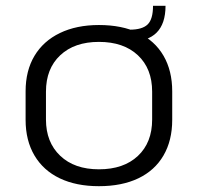

<svg xmlns="http://www.w3.org/2000/svg" viewBox="-20 -633 680 660"><path d="M320 7Q242 7 185.5 -20Q129 -47 98.5 -98.5Q68 -150 68 -221V-319Q68 -390 98.5 -441Q129 -492 186 -519.5Q243 -547 320 -547Q399 -547 455.5 -520Q512 -493 542 -441.5Q572 -390 572 -319V-221Q572 -150 542 -98.5Q512 -47 455.5 -20Q399 7 320 7ZM320 -51Q405 -51 454 -97Q503 -143 503 -222V-318Q503 -397 454 -443Q405 -489 320 -489Q236 -489 187 -443Q138 -397 138 -318V-222Q138 -144 187 -97.5Q236 -51 320 -51ZM426 -531Q469 -531 487.5 -549Q506 -567 506 -613H549Q549 -490 426 -490Z"/></svg>

Font: Pathway Extreme 28pt Light
Style: Regular
Weight: 300
Designer: Eduardo Rodriguez Tunni
Foundry: Eduardo Rodriguez Tunni
Version: Version 1.001;gftools[0.9.26]